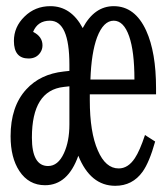

<svg xmlns="http://www.w3.org/2000/svg" viewBox="-20 -580 540 620"><path d="M204.1 -351.1V-371.1Q204.1 -513.2 141.1 -513.2Q101.6 -513.2 86.9 -477.1Q117.2 -461.9 117.2 -433.6Q117.2 -420.9 110.4 -410.6Q97.7 -391.1 72.3 -391.1Q24.9 -391.1 24.9 -447.8Q24.9 -493.2 59.1 -526.4Q93.3 -560.1 142.6 -560.1Q209.5 -560.1 247.1 -489.3Q284.7 -560.1 347.2 -560.1Q416 -560.1 452.1 -481Q483.9 -411.1 483.9 -295.4V-275.4H270V-256.3Q270 -152.8 295.9 -94.2Q320.8 -36.1 363.3 -36.1Q393.6 -36.1 415.5 -69.3Q431.2 -92.8 448.2 -144L481 -123Q462.4 -56.2 440.4 -25.4Q407.7 20 352.1 20Q272 20 232.9 -77.1Q199.2 18.1 125.5 18.1Q72.8 18.1 42.5 -27.8Q14.2 -70.8 14.2 -140.1Q14.2 -236.3 64.9 -291.5Q109.9 -340.8 186 -349.1ZM204.1 -301.3 186 -299.3Q83 -288.1 83 -135.7Q83 -43.9 135.3 -43.9Q167.5 -43.9 186.5 -85.4Q204.1 -123.5 204.1 -178.2ZM414.1 -323.2Q414.1 -414.1 397 -462.9Q379.4 -513.2 347.2 -513.2Q314 -513.2 293.5 -459.5Q274.9 -409.2 272 -323.2Z"/></svg>

Font: BIZ UDMincho
Style: Regular
Weight: 400
Monospace: yes
Designer: TypeBank Co., Ltd.
Foundry: Morisawa Inc.
Version: Version 1.06